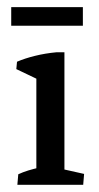

<svg xmlns="http://www.w3.org/2000/svg" viewBox="-20 -514 274 534"><path d="M81.1 -2.9V-329.6L159.2 -338.9V-2.9ZM81.1 -248.5V-311L92.8 -289.6L25.4 -321.8L27.3 -342.3Q48.8 -351.6 77.1 -358.6Q105.5 -365.7 137.7 -368.7H159.2V-291ZM28.3 0 30.8 -29.3Q43.5 -35.2 58.3 -39.8Q73.2 -44.4 90.8 -48.3L81.1 -12.2V-79.1H159.2V-12.2L150.9 -44.4L213.9 -30.3L211.4 0ZM11.2 -494.1H210.5V-442.4H11.2Z"/></svg>

Font: Markazi Text
Style: Regular
Weight: 400
Designer: Borna Izadpanah (Arabic designer), Fiona Ross (Arabic design director) and Florian Runge (Latin designer)
Foundry: Borna Izadpanah and Florian Runge
Version: Version 1.000